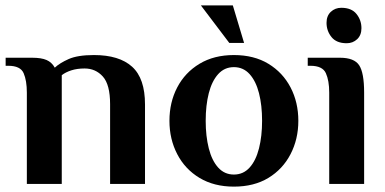

<svg xmlns="http://www.w3.org/2000/svg" viewBox="-20 -685 1434 715"><path d="M80 0V-340Q80 -385 68 -412.5Q56 -440 11 -440H1V-470H100Q134 -470 153.5 -461.5Q173 -453 184 -433Q202 -450 235.5 -465Q269 -480 330 -480Q424 -480 472 -436.5Q520 -393 520 -296V0H390V-297Q390 -370 363 -400Q336 -430 295 -430Q267 -430 245.5 -423Q224 -416 210 -405V0Z M851 10Q777 10 723 -22.5Q669 -55 640 -111Q611 -167 611 -235Q611 -304 640 -359.5Q669 -415 723 -447.5Q777 -480 851 -480Q926 -480 979.5 -447.5Q1033 -415 1062 -359.5Q1091 -304 1091 -235Q1091 -167 1062 -111Q1033 -55 979.5 -22.5Q926 10 851 10ZM851 -35Q886 -35 909.5 -61Q933 -87 944.5 -132.5Q956 -178 956 -235Q956 -293 944.5 -338Q933 -383 909.5 -409Q886 -435 851 -435Q816 -435 792.5 -409Q769 -383 757.5 -338Q746 -293 746 -235Q746 -178 757.5 -132.5Q769 -87 792.5 -61Q816 -35 851 -35ZM834 -525 728 -665H847L889 -525Z M1271 -524Q1233 -524 1214.5 -547Q1196 -570 1196 -600Q1196 -626 1212 -641Q1228 -656 1251 -656Q1289 -656 1307.5 -633Q1326 -610 1326 -580Q1326 -554 1310 -539Q1294 -524 1271 -524ZM1206 0V-340Q1206 -385 1193.5 -412.5Q1181 -440 1136 -440H1126V-470H1246Q1299 -470 1317.5 -442Q1336 -414 1336 -340V0Z"/></svg>

Font: El Messiri
Style: Bold
Weight: 700
Designer: Mohamed Gaber
Foundry: Kief Type Foundry
Version: Version 2.020; ttfautohint (v1.8.3)